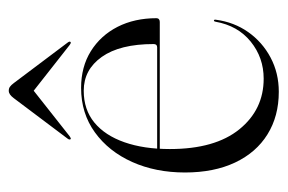

<svg xmlns="http://www.w3.org/2000/svg" viewBox="-129 -517 656 438"><g transform="rotate(-90 199.0 -298.0)"><path d="M376.5 -269Q376.5 -265.5 374.2 -263.5Q372 -261.5 368 -261.5H61V-267.5H310Q317.5 -267.5 317.5 -275.5Q317.5 -352.5 288.2 -393.8Q259 -435 211 -435Q168 -435 138.5 -410.8Q109 -386.5 93.5 -342.2Q78 -298 78 -238.5Q78 -135.5 123 -80Q168 -24.5 238.5 -24.5Q286.5 -24.5 323 -54Q359.5 -83.5 368.5 -134.5Q369 -136.5 369.5 -137.2Q370 -138 370.5 -138Q372 -138 372.8 -137Q373.5 -136 373 -133.5Q367.5 -92 344.8 -59.8Q322 -27.5 286.8 -8.8Q251.5 10 208.5 10Q153 10 111.5 -15.8Q70 -41.5 47.2 -89.8Q24.5 -138 24.5 -204Q24.5 -271 48.5 -324.5Q72.5 -378 116 -409.5Q159.5 -441 217.5 -441Q265.5 -441 301.2 -418.8Q337 -396.5 356.8 -357.8Q376.5 -319 376.5 -269ZM221 -557H201L315.5 -467Q317.5 -465.5 319.2 -464.8Q321 -464 322 -465Q323.5 -466 323 -467.8Q322.5 -469.5 321 -471.5L228.5 -594.5Q224 -600.5 220.2 -603.2Q216.5 -606 211 -606Q206.5 -606 202.5 -603.2Q198.5 -600.5 194 -594.5L101.5 -471.5Q100 -469.5 99.8 -467.8Q99.5 -466 100.5 -465Q101.5 -464 103.2 -464.8Q105 -465.5 107 -467Z"/></g></svg>

Font: Fraunces 120pt Light
Style: Regular
Weight: 300
Version: Version 1.000;[b76b70a41]